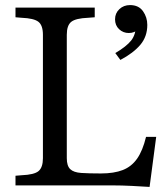

<svg xmlns="http://www.w3.org/2000/svg" viewBox="-20 -730 658 756"><path d="M454 -494 434 -521Q478 -547 496.5 -570.5Q515 -594 515 -631L541 -655Q541 -631 525.5 -615.5Q510 -600 487 -600Q465 -600 449 -615Q433 -630 433 -654Q433 -678 450 -694Q467 -710 492 -710Q526 -710 543 -686Q560 -662 560 -632Q560 -586 532.5 -553.5Q505 -521 454 -494ZM569 6Q540 4 499 2Q458 0 425 0H41V-38L65 -40Q115 -42 132 -56.5Q149 -71 149 -107V-593Q149 -630 131.5 -644Q114 -658 65 -660L41 -662V-700H353V-662L327 -660Q278 -658 260.5 -644Q243 -630 243 -593V-107Q243 -77 256.5 -64Q270 -51 300 -49Q330 -47 377 -47Q429 -47 463.5 -60.5Q498 -74 520 -105.5Q542 -137 555 -191H595Z"/></svg>

Font: Hedvig Letters Serif
Style: Regular
Weight: 400
Designer: Alexander Örn & Tor Weibull
Foundry: Kanon Foundry
Version: Version 1.000